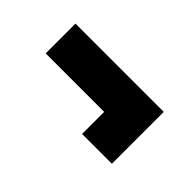

<svg xmlns="http://www.w3.org/2000/svg" viewBox="-30 -533 615 615"><g transform="rotate(45 277.5 -225.5)"><path d="M332 -108V-208H67V-343H467V-108Z"/></g></svg>

Font: Mohave Bold
Style: Regular
Weight: 700
Designer: Gumpita Rahayu
Foundry: Tokotype
Version: Version 2.002;PS 002.002;hotconv 1.0.88;makeotf.lib2.5.64775